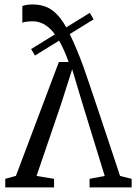

<svg xmlns="http://www.w3.org/2000/svg" viewBox="-20 -818 598 838"><path d="M122 -798.5Q174.5 -798.5 209.2 -772.2Q244 -746 271.8 -694Q299.5 -642 330 -564Q335 -552 343.8 -527.5Q352.5 -503 366 -463.2Q379.5 -423.5 398.8 -366Q418 -308.5 444.2 -230.2Q470.5 -152 504 -50L554.5 -37.5V0H371V-37.5L437 -50L340 -365.5L295 -515.5L247.5 -366.5L139.5 -50L216 -37.5V0H3V-37.5L49.5 -50.5L237 -547.5H279.5Q260.5 -600.5 241 -635Q221.5 -669.5 201.8 -689.2Q182 -709 162.2 -717Q142.5 -725 123 -725Q110 -725 96.8 -723.5Q83.5 -722 77.5 -719V-791.5Q83.5 -794.5 95.8 -796.5Q108 -798.5 122 -798.5ZM372 -762 388.5 -733.5 132.5 -575.5 116 -604Z"/></svg>

Font: Merriweather 36pt Light
Style: Regular
Weight: 300
Designer: Eben Sorkin
Foundry: Eben Sorkin
Version: Version 2.100